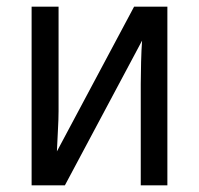

<svg xmlns="http://www.w3.org/2000/svg" viewBox="-20 -557 599 577"><path d="M75 -537V0H175L407 -435Q405 -409 404 -370.5Q403 -332 403 -305V0H483V-537H383L151 -102Q152 -129 154 -164Q156 -199 156 -223V-537Z"/></svg>

Font: Noto Sans UI SemiCondensed
Style: Regular
Weight: 400
Width: 4
Designer: Monotype Design Team
Foundry: Monotype Imaging Inc.
Version: 1.001